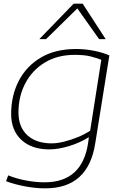

<svg xmlns="http://www.w3.org/2000/svg" viewBox="-20 -810 677 1050"><path d="M13 181 25 149Q69 167 122 177Q175 187 224 187Q430 187 462 -29L466 -60Q419 -30 359 -11.5Q299 7 250 7Q153 7 97 -45Q41 -97 41 -187Q41 -287 82.5 -367.5Q124 -448 203 -495Q282 -542 396 -542Q445 -542 493.5 -532.5Q542 -523 578 -507L501 -27Q463 220 228 220Q175 220 118.5 209.5Q62 199 13 181ZM534 -483Q508 -493 475 -501.5Q442 -510 389 -510Q294 -510 225 -468Q156 -426 118.5 -354.5Q81 -283 81 -195Q81 -115 129.5 -70.5Q178 -26 263 -26Q293 -26 331 -35.5Q369 -45 406.5 -60.5Q444 -76 473 -95ZM195 -596 383 -790H432L558 -596H522L403 -764L232 -596Z"/></svg>

Font: Georama Extended ExtraLight
Style: Italic
Weight: 200
Width: 7
Italic angle: -9°
Designer: Jean-Baptiste Levee
Foundry: Production Type
Version: Version 1.000